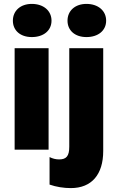

<svg xmlns="http://www.w3.org/2000/svg" viewBox="-20 -767 604 984"><path d="M143 -577C204 -577 244 -611 244 -661C244 -712 203 -747 143 -747C85 -747 46 -712 46 -661C46 -611 84 -577 143 -577ZM423 -577C484 -577 524 -611 524 -661C524 -712 483 -747 423 -747C365 -747 326 -712 326 -661C326 -611 364 -577 423 -577ZM55 0H229V-520H55ZM343 197C450 197 509 127 509 7V-520H335V-15C335 33 320 50 283 50C266 50 250 46 234 38V179C268 191 307 197 343 197Z"/></svg>

Font: Fixel Text ExtraBold
Style: Regular
Weight: 800
Width: 4
Designer: AlfaBravo + MacPaw
Foundry: Kyrylo Tkachov, Marchela Mozhyna, Serhii Makarenko, Maria Weinstein, Zakhar Kryvoshyya
Version: Version 1.211